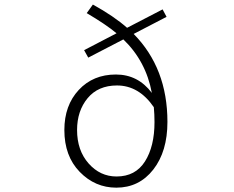

<svg xmlns="http://www.w3.org/2000/svg" viewBox="-20 -823 1040 855"><path d="M499 -37.1Q583 -37.1 625.5 -104Q668 -170.9 668 -279.3Q668 -313.5 665 -345.7Q598.6 -442.4 501 -442.4Q417 -442.4 370.1 -385.7Q323.2 -329.1 323.2 -244.1Q323.2 -153.3 374.5 -95.2Q425.8 -37.1 499 -37.1ZM721.7 -748 575.2 -671.9Q725.6 -519.5 725.6 -280.3Q725.6 -148.4 662.6 -67.9Q599.6 12.7 498 12.7Q403.3 12.7 335 -57.6Q266.6 -127.9 266.6 -244.1Q266.6 -353.5 330.6 -422.4Q394.5 -491.2 496.1 -491.2Q594.7 -491.2 656.2 -409.2Q629.9 -550.8 529.3 -647.5L373 -566.4L354.5 -599.6L499 -674.8Q452.1 -713.9 366.2 -764.6L393.6 -802.7Q487.3 -751 545.9 -699.2L704.1 -781.2Z"/></svg>

Font: GenEi Gothic M Light
Style: Regular
Weight: 300
Designer: o_tamon (Modified); [Source Han Sans]
Ryoko NISHIZUKA  (kana & ideographs); Paul D. Hunt (Latin, Greek & Cyrillic); Wenl
Version: Version 1.1a;Original Version 1.004